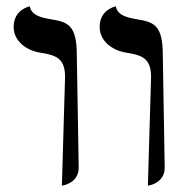

<svg xmlns="http://www.w3.org/2000/svg" viewBox="-20 -579 597 605"><path d="M175 6C175 6 228 0 228 -51L222 -406C222 -504 191 -510 136 -519C115 -523 79 -529 74 -559C74 -559 23 -550 23 -494C23 -453 58 -421 107 -413C160 -405 185 -393 185 -336ZM446 6C446 6 499 0 499 -51L493 -406C493 -504 462 -510 407 -519C386 -523 350 -529 345 -559C345 -559 294 -550 294 -494C294 -453 329 -421 378 -413C431 -405 456 -393 456 -336Z"/></svg>

Font: Libertinus Math
Style: Regular
Weight: 400
Designer: Philipp H. Poll, Khaled Hosny
Foundry: Caleb Maclennan
Version: Version 7.050;RELEASE